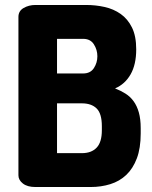

<svg xmlns="http://www.w3.org/2000/svg" viewBox="-20 -751 612 771"><path d="M54 -683Q54 -707 75 -719Q96 -731 122 -731H327Q364 -731 400 -723Q436 -715 464.5 -695Q493 -675 510 -640.5Q527 -606 527 -553Q527 -492 504.5 -452.5Q482 -413 442 -396Q465 -387 484 -375Q503 -363 516.5 -344.5Q530 -326 537.5 -299.5Q545 -273 545 -236V-215Q545 -156 529.5 -115Q514 -74 487 -48.5Q460 -23 423 -11.5Q386 0 344 0H122Q90 0 72 -14Q54 -28 54 -47ZM309 -136Q347 -136 368 -158Q389 -180 389 -228V-244Q389 -295 368 -315.5Q347 -336 309 -336H209V-136ZM209 -456H314Q343 -456 357 -477.5Q371 -499 371 -525Q371 -551 357 -573Q343 -595 314 -595H209Z"/></svg>

Font: AkaAcidDosis
Style: ExtraBold
Weight: 800
Designer: Edgar Tolentino, Pablo Impallari, Igino Marini, Aka-Acid
Foundry: Edgar Tolentino, Pablo Impallari, Igino Marini, Aka-Acid
Version: Version 1.007